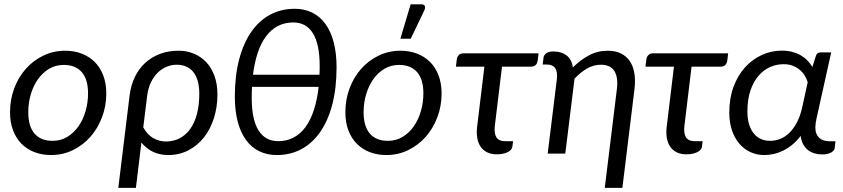

<svg xmlns="http://www.w3.org/2000/svg" viewBox="-20 -724 3975 905"><path d="M27.3 0ZM228 -60.1Q266.1 -60.1 296.9 -78.6Q327.6 -97.2 349.4 -127.9Q371.1 -158.7 383.1 -199.2Q395 -239.7 395 -283.7Q395 -350.6 365.2 -384.3Q335.4 -418 280.3 -418Q242.2 -418 211.4 -399.7Q180.7 -381.3 158.9 -350.6Q137.2 -319.8 125.2 -279.5Q113.3 -239.3 113.3 -195.3Q113.3 -128.4 142.8 -94.2Q172.4 -60.1 228 -60.1ZM220.7 6.8Q178.2 6.8 142.6 -6.8Q106.9 -20.5 81.3 -46.4Q55.7 -72.3 41.5 -109.6Q27.3 -147 27.3 -194.8Q27.3 -254.9 47.1 -307.6Q66.9 -360.4 101.8 -399.7Q136.7 -439 184.3 -461.9Q231.9 -484.9 287.1 -484.9Q329.6 -484.9 365.2 -471.2Q400.9 -457.5 426.5 -431.9Q452.1 -406.2 466.6 -368.7Q481 -331.1 481 -283.7Q481 -224.1 460.9 -171.4Q440.9 -118.7 406 -79.1Q371.1 -39.6 323.5 -16.4Q275.9 6.8 220.7 6.8Z M590.8 -273.4Q596.7 -321.8 615.5 -360.8Q634.3 -399.9 664.3 -427.5Q694.3 -455.1 734.1 -470Q773.9 -484.9 821.8 -484.9Q860.8 -484.9 894.3 -470.9Q927.7 -457 952.4 -430.7Q977.1 -404.3 991 -366Q1004.9 -327.6 1004.9 -278.8Q1004.9 -219.2 988.3 -167Q971.7 -114.7 941.2 -76.2Q910.6 -37.6 867.9 -15.4Q825.2 6.8 773.4 6.8Q732.4 6.8 700.4 -8.8Q668.5 -24.4 646.5 -52.2L620.6 161.6H537.6ZM655.3 -124Q673.8 -89.4 702.1 -73.2Q730.5 -57.1 762.2 -57.1Q798.3 -57.1 827.4 -72.5Q856.4 -87.9 877 -116.7Q897.5 -145.5 908.4 -187.3Q919.4 -229 919.4 -281.7Q919.4 -316.9 911.9 -342.8Q904.3 -368.7 890.4 -385.5Q876.5 -402.3 856.9 -410.6Q837.4 -418.9 813.5 -418.9Q788.1 -418.9 764.9 -409.2Q741.7 -399.4 722.9 -380.9Q704.1 -362.3 691.2 -335.2Q678.2 -308.1 673.8 -273.4Z M1369.1 -682.6Q1415.5 -682.6 1452.1 -664.3Q1488.8 -646 1514.2 -610.8Q1539.6 -575.7 1553 -524.4Q1566.4 -473.1 1566.4 -407.2Q1566.4 -309.1 1546.4 -232.2Q1526.4 -155.3 1489.5 -102.1Q1452.6 -48.8 1400.6 -21Q1348.6 6.8 1285.2 6.8Q1238.8 6.8 1201.9 -11.2Q1165 -29.3 1139.4 -64.5Q1113.8 -99.6 1100.3 -151.1Q1086.9 -202.6 1086.9 -269Q1086.9 -367.2 1107.2 -443.8Q1127.4 -520.5 1164.3 -573.7Q1201.2 -627 1253.2 -654.8Q1305.2 -682.6 1369.1 -682.6ZM1292 -58.6Q1332 -58.6 1364.5 -75.9Q1397 -93.3 1420.7 -126Q1444.3 -158.7 1459.7 -206.3Q1475.1 -253.9 1481.9 -314.5H1168Q1166.5 -289.6 1166.5 -263.2Q1166.5 -160.2 1198.5 -109.4Q1230.5 -58.6 1292 -58.6ZM1362.3 -618.2Q1322.3 -618.2 1290.3 -601.6Q1258.3 -585 1234.4 -553.2Q1210.4 -521.5 1195.1 -475.6Q1179.7 -429.7 1172.4 -371.6H1485.8Q1486.3 -381.3 1486.6 -391.6Q1486.8 -401.9 1486.8 -412.6Q1486.8 -515.6 1455.1 -566.9Q1423.3 -618.2 1362.3 -618.2Z M1607.9 0ZM1808.6 -60.1Q1846.7 -60.1 1877.4 -78.6Q1908.2 -97.2 1929.9 -127.9Q1951.7 -158.7 1963.6 -199.2Q1975.6 -239.7 1975.6 -283.7Q1975.6 -350.6 1945.8 -384.3Q1916 -418 1860.8 -418Q1822.8 -418 1792 -399.7Q1761.2 -381.3 1739.5 -350.6Q1717.8 -319.8 1705.8 -279.5Q1693.8 -239.3 1693.8 -195.3Q1693.8 -128.4 1723.4 -94.2Q1752.9 -60.1 1808.6 -60.1ZM1801.3 6.8Q1758.8 6.8 1723.1 -6.8Q1687.5 -20.5 1661.9 -46.4Q1636.2 -72.3 1622.1 -109.6Q1607.9 -147 1607.9 -194.8Q1607.9 -254.9 1627.7 -307.6Q1647.5 -360.4 1682.4 -399.7Q1717.3 -439 1764.9 -461.9Q1812.5 -484.9 1867.7 -484.9Q1910.2 -484.9 1945.8 -471.2Q1981.4 -457.5 2007.1 -431.9Q2032.7 -406.2 2047.1 -368.7Q2061.5 -331.1 2061.5 -283.7Q2061.5 -224.1 2041.5 -171.4Q2021.5 -118.7 1986.6 -79.1Q1951.7 -39.6 1904.1 -16.4Q1856.4 6.8 1801.3 6.8ZM1867.2 -541.5 1915.5 -703.6H1966.8Q1979 -703.6 1982.4 -695.3Q1985.8 -687 1979.5 -673.8L1916 -541.5Z M2133.3 -445.3Q2134.8 -456.5 2142.8 -464.6Q2150.9 -472.7 2165 -472.7H2518.6L2514.6 -439.5Q2510.7 -409.7 2481.9 -409.7H2346.2L2312.5 -131.8Q2308.1 -95.7 2319.6 -77.1Q2331.1 -58.6 2361.8 -58.6H2398.4L2395 -32.7Q2394 -23.9 2387.7 -17.3Q2381.3 -10.7 2371.3 -6.1Q2361.3 -1.5 2348.6 1Q2335.9 3.4 2322.3 3.4Q2295.4 3.4 2276.1 -6.1Q2256.8 -15.6 2245.1 -33Q2233.4 -50.3 2229.5 -74.2Q2225.6 -98.1 2229 -127.4L2263.2 -409.7H2128.9Z M2913.6 161.6H2830.6L2887.7 -304.2Q2894.5 -358.9 2876 -388.9Q2857.4 -418.9 2812 -418.9Q2778.8 -418.9 2747.6 -401.4Q2716.3 -383.8 2688 -353L2644.5 0H2561.5L2604.5 -348.6Q2608.9 -385.3 2596.9 -402.6Q2585 -419.9 2557.1 -419.9H2538.1L2542 -453.1Q2543.5 -463.9 2554.4 -472.7Q2565.4 -481.4 2589.4 -481.4Q2625.5 -481.4 2650.1 -463.1Q2674.8 -444.8 2680.2 -406.2Q2715.3 -441.4 2756.1 -463.1Q2796.9 -484.9 2844.7 -484.9Q2880.9 -484.9 2907 -471.9Q2933.1 -459 2949 -435.3Q2964.8 -411.6 2970.2 -378.2Q2975.6 -344.7 2970.7 -304.2Z M3026.9 -445.3Q3028.3 -456.5 3036.4 -464.6Q3044.4 -472.7 3058.6 -472.7H3412.1L3408.2 -439.5Q3404.3 -409.7 3375.5 -409.7H3239.7L3206.1 -131.8Q3201.7 -95.7 3213.1 -77.1Q3224.6 -58.6 3255.4 -58.6H3292L3288.6 -32.7Q3287.6 -23.9 3281.2 -17.3Q3274.9 -10.7 3264.9 -6.1Q3254.9 -1.5 3242.2 1Q3229.5 3.4 3215.8 3.4Q3189 3.4 3169.7 -6.1Q3150.4 -15.6 3138.7 -33Q3127 -50.3 3123 -74.2Q3119.1 -98.1 3122.6 -127.4L3156.7 -409.7H3022.5Z M3855 3.9Q3835.9 3.9 3818.8 -1.2Q3801.8 -6.3 3788.3 -16.8Q3774.9 -27.3 3765.9 -43.9Q3756.8 -60.5 3753.9 -83.5Q3735.8 -59.6 3715.1 -42.5Q3694.3 -25.4 3672.1 -14.4Q3649.9 -3.4 3627.4 1.7Q3605 6.8 3583 6.8Q3546.9 6.8 3516.6 -7.3Q3486.3 -21.5 3464.4 -47.4Q3442.4 -73.2 3429.9 -110.4Q3417.5 -147.5 3417.5 -193.8Q3417.5 -260.7 3437.5 -314.7Q3457.5 -368.7 3491.7 -406.5Q3525.9 -444.3 3570.8 -464.8Q3615.7 -485.4 3665.5 -485.4Q3691.9 -485.4 3714.1 -479.5Q3736.3 -473.6 3754.2 -463.4Q3772 -453.1 3785.6 -439Q3799.3 -424.8 3809.1 -408.2L3825.7 -460Q3830.1 -477.1 3848.6 -477.1H3897.9L3841.3 -222.2Q3835 -192.9 3829.1 -167.5Q3823.2 -142.1 3823.2 -122.6Q3823.2 -105.5 3828.4 -93.5Q3833.5 -81.5 3842.5 -73.5Q3851.6 -65.4 3864 -61.8Q3876.5 -58.1 3890.6 -58.1H3918L3914.1 -24.4Q3912.6 -13.7 3897.2 -4.9Q3881.8 3.9 3855 3.9ZM3609.4 -60.1Q3633.8 -60.1 3657 -69.1Q3680.2 -78.1 3700 -97.2Q3719.7 -116.2 3735.4 -145.3Q3751 -174.3 3760.3 -213.9L3787.1 -336.4Q3782.2 -353 3772.7 -368.4Q3763.2 -383.8 3749 -395.5Q3734.9 -407.2 3716.1 -414.3Q3697.3 -421.4 3673.3 -421.4Q3640.6 -421.4 3609.9 -408Q3579.1 -394.5 3555.4 -366.9Q3531.7 -339.4 3517.3 -297.6Q3502.9 -255.9 3502.9 -198.7Q3502.9 -163.1 3511.2 -137Q3519.5 -110.8 3533.9 -93.8Q3548.3 -76.7 3567.6 -68.4Q3586.9 -60.1 3609.4 -60.1Z"/></svg>

Font: Carlito
Style: Italic
Weight: 400
Italic angle: -7°
Designer: Lukasz Dziedzic
Foundry: tyPoland Lukasz Dziedzic
Version: Version 1.104